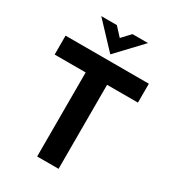

<svg xmlns="http://www.w3.org/2000/svg" viewBox="-214 -1014 1010 1126"><g transform="rotate(30 291.5 -450.5)"><path d="M219.5 -569H9.5V-697H573.5V-569H364.5V0H219.5ZM133.5 -901H239L291.5 -844L345 -901H450L291.5 -733Z"/></g></svg>

Font: HK Grotesk ExtraBold
Style: Regular
Weight: 800
Designer: Alfredo Marco Pradil
Foundry: Hanken Design Co.
Version: Version 3.001